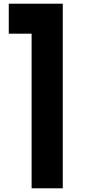

<svg xmlns="http://www.w3.org/2000/svg" viewBox="-20 -1020 460 1040"><path d="M151.2 0H320V-1000H27.5V-837.5H151.2Z"/></svg>

Font: Basalte Marquee
Style: Regular
Weight: 400
Designer: Ange Degheest & Benjamin Gomez & Eugénie Bidaut
Foundry: Velvetyne Type Foundry
Version: Version 1.000;FEAKit 1.0